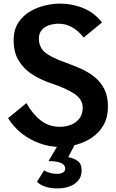

<svg xmlns="http://www.w3.org/2000/svg" viewBox="-20 -804 646 1069"><path d="M315 14Q256.5 14 201.2 -5.8Q146 -25.5 100.5 -61.5Q55 -97.5 25 -146L127 -230Q162 -168 207.5 -133Q253 -98 313 -98Q346.5 -98 375.5 -109.5Q404.5 -121 422.5 -144.8Q440.5 -168.5 440.5 -205.5Q440.5 -250 395.5 -280.8Q350.5 -311.5 264 -340.5Q205.5 -360 158.5 -390.5Q111.5 -421 83.8 -467Q56 -513 56 -579Q56 -639 82.5 -678.8Q109 -718.5 149.5 -741.5Q190 -764.5 233.5 -774.2Q277 -784 311 -784Q382.5 -784 444.2 -758.5Q506 -733 548 -679L446 -595Q385.5 -672 306 -672Q279.5 -672 254.2 -663.8Q229 -655.5 212.8 -637.2Q196.5 -619 196.5 -589Q196.5 -542.5 228.8 -514Q261 -485.5 344 -456Q387.5 -440.5 429.8 -421.8Q472 -403 506.2 -375.5Q540.5 -348 560.8 -308.2Q581 -268.5 581 -211Q581 -151 556.8 -108.2Q532.5 -65.5 492.8 -38.5Q453 -11.5 406.2 1.2Q359.5 14 315 14ZM302 245Q223 245 186 208L226 144Q236 152 255.8 158Q275.5 164 298.5 164Q316.5 164 329.8 156.8Q343 149.5 343 135Q343 93 250 93L305 0H397L360 71Q388.5 75.5 411.5 91.5Q434.5 107.5 434.5 144.5Q434.5 179.5 415.2 201.8Q396 224 365.8 234.5Q335.5 245 302 245Z"/></svg>

Font: Junction
Style: Bold
Weight: 700
Designer: Caroline Hadilaksono
Foundry: Caroline Hadilaksono, Tyler Finck, The League of Moveable Type
Version: Version 2.000; ttfautohint (v1.8.3)